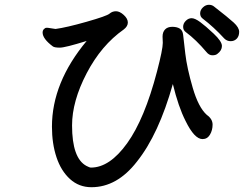

<svg xmlns="http://www.w3.org/2000/svg" viewBox="-20 -765 1040 802"><path d="M875 -737Q933 -692 956 -671Q979 -650 979 -632Q979 -614 969 -603.5Q959 -593 943.5 -593Q928 -593 917 -604Q873 -652 827 -687Q816 -695 816 -709Q816 -723 827.5 -734Q839 -745 852.5 -745Q866 -745 875 -737ZM342 -594Q252 -566 230 -566Q208 -566 201 -571Q158 -603 158 -629Q158 -638 163.5 -643.5Q169 -649 174 -649H179L212 -644Q257 -650 341.5 -674Q426 -698 437.5 -708Q449 -718 464.5 -718Q480 -718 497 -702.5Q514 -687 514 -671Q514 -655 497 -642Q403 -576 342 -459Q281 -342 281 -241Q281 -104 341 -72Q354 -65 360 -65Q438 -65 511 -166.5Q584 -268 636 -467Q660 -559 660 -586L659 -612Q659 -631 669.5 -642Q680 -653 699.5 -653Q719 -653 731 -645.5Q743 -638 745 -619.5Q747 -601 754 -541Q761 -481 785 -398.5Q809 -316 844 -285Q868 -268 868 -244.5Q868 -221 857 -202.5Q846 -184 826 -184Q792 -184 755 -260Q725 -319 702 -414Q643 -204 552 -90Q469 17 362 17Q310 17 272.5 -17Q235 -51 216 -108Q197 -165 197 -236Q197 -420 342 -594ZM888 -540Q881 -534 867 -534Q853 -534 842 -548Q799 -599 756 -631Q745 -639 745 -653Q745 -667 756 -678Q767 -689 780.5 -689Q794 -689 816 -673Q838 -657 872.5 -624.5Q907 -592 907 -573Q907 -554 888 -540Z"/></svg>

Font: LXGW ZhenKai
Style: Regular
Weight: 400
Designer: LXGW / Fontworks Inc.
Foundry: LXGW / Fontworks Inc.
Version: Version 0.800;June 8, 2025